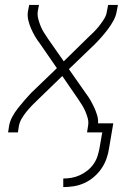

<svg xmlns="http://www.w3.org/2000/svg" viewBox="-20 -540 540 783"><path d="M238 223V188Q255 188 272 185Q289 182 305.5 174.5Q322 167 336.5 155.5Q351 144 361.5 129Q372 114 377.5 97Q383 80 386 63L397 0H335L339 -26Q342 -42 338 -57Q334 -72 328 -86Q322 -100 314 -112.5Q306 -125 298 -137L234 -230L136 -135Q123 -123 111 -110.5Q99 -98 88 -84.5Q77 -71 68.5 -56.5Q60 -42 57 -26L53 0H13L17 -26Q20 -45 30 -63.5Q40 -82 53 -98.5Q66 -115 79.5 -130.5Q93 -146 107 -161L212 -262L143 -362Q132 -376 123 -391.5Q114 -407 107 -423Q100 -439 95.5 -457Q91 -475 94 -494L99 -520H139L134 -494Q132 -478 136 -463Q140 -448 145.5 -434Q151 -420 159 -407.5Q167 -395 175 -383L240 -290L337 -385Q350 -397 362.5 -409.5Q375 -422 385.5 -435.5Q396 -449 405 -463.5Q414 -478 416 -494L421 -520H461L456 -494Q453 -475 443 -456.5Q433 -438 420.5 -421.5Q408 -405 394.5 -389.5Q381 -374 366 -359L261 -258L331 -158Q341 -145 349 -131Q357 -117 364 -102Q371 -87 376 -70.5Q381 -54 380 -37H442L425 63Q422 85 414.5 106.5Q407 128 394 147Q381 166 363 181.5Q345 197 324 206.5Q303 216 281 219.5Q259 223 238 223Z"/></svg>

Font: Iosevka Term Curly Extralight
Style: Italic
Weight: 200
Italic angle: -9°
Designer: Belleve Invis
Foundry: Belleve Invis
Version: Version 32.3.0